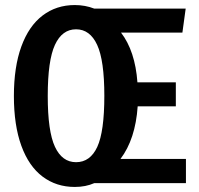

<svg xmlns="http://www.w3.org/2000/svg" viewBox="-20 -725 786 760"><path d="M716 0H353Q319 15 276 15Q203 15 148.5 -26Q94 -67 64.5 -148Q35 -229 35 -345Q35 -460 64.5 -541Q94 -622 148.5 -663.5Q203 -705 276 -705Q317 -705 353 -691H715L702 -596H459Q515 -523 524 -399H676V-304H525Q516 -174 457 -96H716ZM393 -346Q393 -486 364.5 -547.5Q336 -609 281 -609Q226 -609 197.5 -547.5Q169 -486 169 -345Q169 -205 197.5 -144Q226 -83 281 -83Q337 -83 365 -143.5Q393 -204 393 -346Z"/></svg>

Font: Fira Sans Compressed Medium
Style: Regular
Weight: 500
Width: 1
Designer: bBox Type GmbH & Carrois Corporate GbR & Edenspiekermann AG
Foundry: bBox Type GmbH & Carrois Corporate GbR & Edenspiekermann AG
Version: Version 4.301